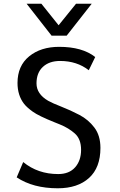

<svg xmlns="http://www.w3.org/2000/svg" viewBox="-20 -990 640 1022"><path d="M68.8 0ZM103.5 -127.4Q181.6 -63.5 289.6 -63.5Q348.1 -63.5 379.9 -99.4Q411.6 -135.3 411.6 -192.4Q411.6 -249.5 378.7 -279.1Q345.7 -308.6 298.8 -327.6L269.5 -339.4Q186.5 -372.6 154.5 -395.5Q122.6 -418.5 107.9 -437.5Q73.2 -482.4 73.2 -548.3Q73.2 -639.6 135.3 -690.2Q197.3 -740.7 294.9 -740.7Q418 -740.7 486.8 -686.5L452.6 -616.2Q389.2 -665.5 299.8 -665.5Q242.2 -665.5 208.3 -634Q174.3 -602.5 174.3 -546.1Q174.3 -489.7 236.3 -453.6Q259.8 -440.4 307.4 -421.9Q355 -403.3 402.6 -378.4Q450.2 -353.5 482.4 -311Q514.6 -268.6 514.6 -202.6Q514.6 -97.7 453.9 -42.7Q393.1 12.2 287.6 12.2Q156.2 12.2 68.8 -45.9ZM200.2 -970.2 292 -855.5 384.8 -970.2H468.3L335 -800.3H254.4L121.6 -970.2Z"/></svg>

Font: Oxygen Mono
Style: Regular
Weight: 400
Designer: Vernon Adams
Foundry: Vernon Adams
Version: Version 0.201; ttfautohint (v0.8) -r 50 -G 200 -x